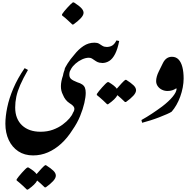

<svg xmlns="http://www.w3.org/2000/svg" viewBox="-20 -949 1630 1606"><path d="M205 637Q186 618 171.5 605Q157 592 144.5 581Q132 570 119 560V551Q125 541 137.5 526Q150 511 164 495Q178 479 190.5 467Q203 455 209 452H218Q243 467 260 480.5Q277 494 286 507Q305 484 326.5 461.5Q348 439 357 433H365Q406 459 426.5 479Q447 499 447 520Q447 541 424 566Q401 591 363 618H354Q336 600 320.5 586.5Q305 573 291 561Q275 594 213 637Z M257 351Q185 351 133 316.5Q81 282 53 222Q25 162 25 86Q25 25 40.5 -50.5Q56 -126 91.5 -209.5Q127 -293 186 -379L214 -364Q173 -293 149.5 -239Q126 -185 116.5 -140Q107 -95 107 -50Q107 -1 122 36.5Q137 74 165 100Q193 126 231.5 139.5Q270 153 319 153Q376 153 422.5 136Q469 119 504 93Q539 67 561 41Q583 15 590 -5Q606 -29 601 -47Q596 -65 563 -85Q524 -110 506 -157Q489 -189 489.5 -229Q490 -269 507 -318Q509 -332 514 -347.5Q519 -363 526 -376.5Q533 -390 540.5 -398.5Q548 -407 555 -407Q579 -407 579 -388Q579 -376 569.5 -362.5Q560 -349 560 -324Q560 -301 575 -288Q590 -275 626 -261Q653 -253 668.5 -242Q684 -231 690.5 -214.5Q697 -198 697 -172Q697 -138 685.5 -87.5Q674 -37 650 22Q626 81 586 138Q544 205 492 252.5Q440 300 381 325.5Q322 351 257 351Z M585 -744Q566 -762 552 -775Q538 -788 525.5 -799Q513 -810 499 -820V-830Q505 -840 517.5 -855Q530 -870 544 -885.5Q558 -901 570.5 -913Q583 -925 589 -929H598Q642 -901 660.5 -881Q679 -861 679 -842Q679 -822 655.5 -796.5Q632 -771 593 -744Z M543 -347Q520 -347 520 -365Q520 -373 527 -386.5Q534 -400 545.5 -418Q557 -436 571 -454.5Q585 -473 601 -491Q636 -536 678 -564Q720 -592 770 -592Q794 -592 808.5 -583.5Q823 -575 836 -566Q849 -557 866 -557Q880 -557 890 -543.5Q900 -530 900 -505Q900 -467 879.5 -445Q859 -423 832 -423Q811 -423 797 -429.5Q783 -436 771.5 -444.5Q760 -453 749 -459.5Q738 -466 723 -466Q697 -466 667 -452.5Q637 -439 612 -417Q587 -395 572 -370Q559 -347 543 -347Z M876 -77Q857 -96 842.5 -109Q828 -122 815.5 -133Q803 -144 790 -154V-163Q796 -173 808.5 -188Q821 -203 835 -219Q849 -235 861.5 -247Q874 -259 880 -262H889Q914 -247 931 -233.5Q948 -220 957 -207Q976 -230 997.5 -252.5Q1019 -275 1028 -281H1036Q1077 -255 1097.5 -235Q1118 -215 1118 -194Q1118 -173 1095 -148Q1072 -123 1034 -96H1025Q1007 -114 991.5 -127.5Q976 -141 962 -153Q946 -120 884 -77Z M835 -422Q824 -422 812.5 -436Q801 -450 801 -482Q801 -519 821.5 -537.5Q842 -556 868 -556Q900 -556 919.5 -568.5Q939 -581 954 -611L977 -606Q964 -539 943 -498Q922 -457 894.5 -439.5Q867 -422 835 -422Z M1169 78 1163 55Q1208 30 1251 1.5Q1294 -27 1336 -58Q1391 -100 1423 -138.5Q1455 -177 1457 -204Q1457 -206 1456.5 -207.5Q1456 -209 1454 -210Q1438 -199 1420 -193.5Q1402 -188 1381 -188Q1356 -188 1334.5 -198.5Q1313 -209 1299.5 -228Q1286 -247 1286 -271Q1286 -288 1291.5 -308.5Q1297 -329 1308 -351L1343 -422Q1369 -474 1418 -474Q1452 -474 1473.5 -451.5Q1495 -429 1505.5 -388Q1516 -347 1516 -292Q1516 -256 1508.5 -217Q1501 -178 1487.5 -140.5Q1474 -103 1455.5 -71Q1437 -39 1416 -15Q1405 -7 1376.5 5.5Q1348 18 1312 32Q1276 46 1238 58Q1200 70 1169 78Z"/></svg>

Font: Noto Nastaliq Urdu Medium
Style: Regular
Weight: 500
Designer: Monotype Design Team (Patrick Giasson: type design, Kamal Mansour: OpenType code, Glenda Bellarosa). Updated by Simon Co
Foundry: Monotype Imaging Inc., Simon Cozens
Version: Version 3.007